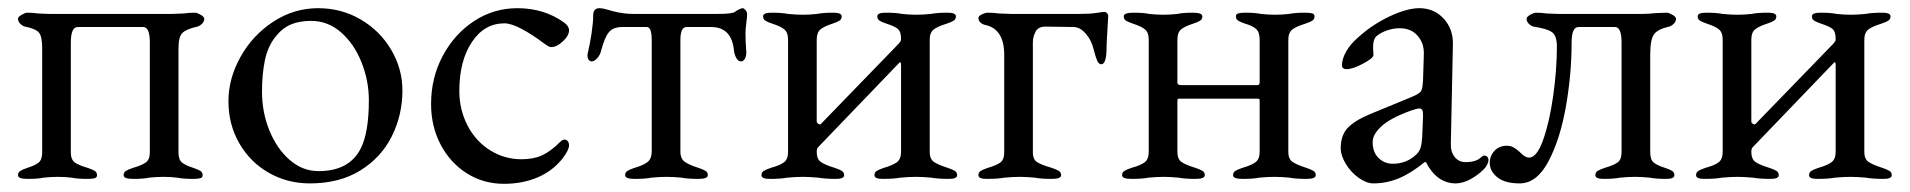

<svg xmlns="http://www.w3.org/2000/svg" viewBox="-20 -434 4666 469"><path d="M24 -6Q24 -13 29.5 -16.5Q35 -20 47 -24Q66 -30 74.5 -37Q83 -44 83 -62V-317Q83 -345 75 -354.5Q67 -364 41 -369Q36 -370 30 -375.5Q24 -381 24 -388Q24 -393 33 -398Q42 -403 46 -403Q60 -403 74 -401L100 -400H399L427 -401Q443 -403 457 -403Q461 -403 470 -398Q479 -393 479 -388Q479 -381 473 -375.5Q467 -370 462 -369Q435 -363 425.5 -353.5Q416 -344 416 -316V-62Q416 -44 424.5 -37Q433 -30 452 -24Q464 -20 469.5 -16.5Q475 -13 475 -6Q475 0 468.5 1.5Q462 3 452 3Q427 3 413 0Q397 -2 379 -2Q362 -2 344 0Q331 3 305 3Q282 3 282 -6Q282 -13 287.5 -16.5Q293 -20 305 -24Q326 -30 336 -37Q346 -44 346 -62V-330Q346 -368 330 -368H170Q153 -368 153 -330V-62Q153 -44 163 -37Q173 -30 194 -24Q206 -20 211.5 -16.5Q217 -13 217 -6Q217 0 210.5 1.5Q204 3 194 3Q169 3 155 0Q139 -2 121 -2Q104 -2 86 0Q73 3 47 3Q24 3 24 -6Z M538 0ZM538 -187Q538 -242 567.5 -295Q597 -348 647.5 -381Q698 -414 757 -414Q814 -414 861 -386.5Q908 -359 935.5 -312.5Q963 -266 963 -213Q963 -153 937 -101Q911 -49 860 -17.5Q809 14 737 14Q682 14 636.5 -12Q591 -38 564.5 -84Q538 -130 538 -187ZM861 -71Q881 -110 881 -189Q881 -237 863 -282Q845 -327 813 -355Q781 -383 740 -383Q711 -383 690 -374Q669 -365 652 -343Q634 -320 627 -286.5Q620 -253 620 -210Q620 -160 638 -115.5Q656 -71 687.5 -43.5Q719 -16 758 -16Q833 -16 861 -71Z M1033 0ZM1033 -180Q1033 -244 1061.5 -297.5Q1090 -351 1138 -382.5Q1186 -414 1244 -414Q1309 -414 1358 -379Q1370 -370 1370 -360Q1370 -347 1355 -333Q1340 -319 1327 -319Q1322 -319 1317 -322.5Q1312 -326 1306 -330Q1281 -349 1255 -363Q1229 -377 1212 -377Q1163 -377 1132.5 -331Q1102 -285 1102 -212Q1102 -166 1122 -127.5Q1142 -89 1177 -67Q1212 -45 1254 -45Q1283 -45 1304 -54.5Q1325 -64 1349 -88Q1354 -93 1359 -93Q1364 -93 1367 -89Q1370 -85 1370 -79Q1370 -68 1355 -48Q1331 -17 1294 -1Q1257 15 1211 15Q1161 15 1120.5 -10.5Q1080 -36 1056.5 -80.5Q1033 -125 1033 -180Z M1507 -6Q1507 -13 1512.5 -16.5Q1518 -20 1530 -24Q1551 -30 1561.5 -38Q1572 -46 1572 -65V-336Q1572 -368 1560 -368H1500Q1478 -368 1467.5 -355.5Q1457 -343 1448 -309Q1446 -300 1439 -292Q1432 -284 1425 -284Q1421 -284 1418 -288Q1415 -292 1415 -299Q1415 -302 1417 -310Q1421 -326 1425 -352.5Q1429 -379 1429 -396Q1429 -414 1444 -414Q1451 -414 1460 -411.5Q1469 -409 1476 -407Q1502 -400 1526 -400H1732Q1769 -400 1775 -405Q1779 -408 1785 -411Q1791 -414 1794 -414Q1797 -414 1801 -409.5Q1805 -405 1805 -399Q1805 -392 1803 -378Q1801 -362 1801 -352Q1801 -334 1803 -306V-304Q1803 -297 1799.5 -290.5Q1796 -284 1790 -284Q1783 -284 1778.5 -292.5Q1774 -301 1773 -309Q1768 -368 1717 -368H1657Q1642 -368 1642 -336V-64Q1642 -46 1653 -38.5Q1664 -31 1686 -24Q1698 -20 1703.5 -16.5Q1709 -13 1709 -6Q1709 3 1686 3Q1660 3 1645 0Q1625 -2 1608 -2Q1591 -2 1571 0Q1556 3 1530 3Q1507 3 1507 -6Z M1840 -6Q1840 -13 1845.5 -16.5Q1851 -20 1863 -24Q1885 -30 1895 -37.5Q1905 -45 1905 -63V-337Q1905 -355 1895.5 -362.5Q1886 -370 1867 -376Q1855 -380 1849.5 -383.5Q1844 -387 1844 -394Q1844 -403 1864 -403Q1890 -403 1905 -400Q1925 -398 1941 -398Q1958 -398 1976 -400Q1989 -403 2016 -403Q2036 -403 2036 -394Q2036 -387 2030.5 -383.5Q2025 -380 2013 -376Q1994 -370 1984.5 -362.5Q1975 -355 1975 -337V-137Q1975 -134 1979 -131.5Q1983 -129 1985 -131L2176 -328Q2177 -330 2179 -332Q2181 -334 2181 -339Q2181 -357 2173 -363.5Q2165 -370 2146 -376Q2134 -380 2128.5 -383.5Q2123 -387 2123 -394Q2123 -403 2143 -403Q2170 -403 2183 -400Q2201 -398 2218 -398Q2234 -398 2254 -400Q2269 -403 2295 -403Q2315 -403 2315 -394Q2315 -387 2309.5 -383.5Q2304 -380 2292 -376Q2272 -370 2261.5 -362.5Q2251 -355 2251 -337V-63Q2251 -45 2262 -38Q2273 -31 2295 -24Q2307 -20 2312.5 -16.5Q2318 -13 2318 -6Q2318 3 2298 3Q2272 3 2255 0Q2233 -2 2217 -2Q2201 -2 2179 0Q2163 3 2136 3Q2116 3 2116 -6Q2116 -13 2121.5 -16.5Q2127 -20 2139 -24Q2160 -30 2170.5 -37.5Q2181 -45 2181 -63V-276Q2181 -279 2180 -281Q2179 -283 2177 -281L1978 -74Q1975 -71 1975 -63Q1975 -45 1985.5 -38Q1996 -31 2019 -24Q2031 -20 2036.5 -16.5Q2042 -13 2042 -6Q2042 3 2022 3Q1996 3 1979 0Q1957 -2 1941 -2Q1925 -2 1903 0Q1887 3 1860 3Q1840 3 1840 -6Z M2370 -6Q2370 -13 2375.5 -16.5Q2381 -20 2393 -24Q2414 -30 2423.5 -37Q2433 -44 2433 -62V-300Q2433 -363 2387 -373Q2381 -374 2375.5 -378.5Q2370 -383 2370 -390Q2370 -395 2378.5 -399Q2387 -403 2392 -403Q2406 -403 2422 -401L2450 -400H2617Q2643 -400 2658.5 -402.5Q2674 -405 2679 -405Q2681 -405 2684 -402Q2687 -399 2687 -395L2685 -359Q2683 -329 2683 -318Q2683 -277 2670 -277Q2664 -277 2660 -286Q2656 -295 2651 -315Q2646 -336 2632 -352Q2618 -368 2602 -368L2534 -369Q2516 -369 2509.5 -356.5Q2503 -344 2503 -331V-62Q2503 -44 2514 -37.5Q2525 -31 2549 -24Q2561 -20 2566.5 -16.5Q2572 -13 2572 -6Q2572 3 2549 3Q2523 3 2508 0Q2488 -2 2471 -2Q2455 -2 2433 0Q2417 3 2390 3Q2370 3 2370 -6Z M2721 -6Q2721 -13 2726.5 -16.5Q2732 -20 2744 -24Q2766 -30 2776 -37.5Q2786 -45 2786 -63V-337Q2786 -355 2776.5 -362.5Q2767 -370 2748 -376Q2736 -380 2730.5 -383.5Q2725 -387 2725 -394Q2725 -403 2748 -403Q2774 -403 2787 -400Q2805 -398 2822 -398Q2838 -398 2856 -400Q2869 -403 2894 -403Q2917 -403 2917 -394Q2917 -387 2911.5 -383.5Q2906 -380 2894 -376Q2875 -370 2865.5 -362.5Q2856 -355 2856 -337V-232Q2856 -226 2866 -226H3052Q3057 -226 3057 -234V-337Q3057 -355 3048.5 -363Q3040 -371 3022 -376Q3010 -380 3004.5 -383.5Q2999 -387 2999 -394Q2999 -400 3005.5 -401.5Q3012 -403 3022 -403Q3046 -403 3060 -400Q3078 -398 3094 -398Q3111 -398 3129 -400Q3143 -403 3168 -403Q3178 -403 3184.5 -401.5Q3191 -400 3191 -394Q3191 -387 3185.5 -383.5Q3180 -380 3168 -376Q3148 -370 3137.5 -362.5Q3127 -355 3127 -337V-63Q3127 -45 3138 -38Q3149 -31 3171 -24Q3183 -20 3188.5 -16.5Q3194 -13 3194 -6Q3194 3 3171 3Q3145 3 3130 0Q3110 -2 3093 -2Q3076 -2 3056 0Q3041 3 3015 3Q2992 3 2992 -6Q2992 -13 2997.5 -16.5Q3003 -20 3015 -24Q3036 -30 3046.5 -37.5Q3057 -45 3057 -63V-188Q3057 -191 3056 -192Q3055 -193 3053 -193H2859Q2857 -193 2856.5 -191Q2856 -189 2856 -186V-63Q2856 -45 2866.5 -38Q2877 -31 2900 -24Q2912 -20 2917.5 -16.5Q2923 -13 2923 -6Q2923 3 2900 3Q2874 3 2859 0Q2839 -2 2822 -2Q2805 -2 2785 0Q2770 3 2744 3Q2721 3 2721 -6Z M3255 0ZM3255 -72Q3255 -103 3271.5 -121Q3288 -139 3326 -155L3428 -197Q3447 -205 3451 -211Q3455 -217 3456 -237L3458 -301Q3459 -328 3443 -346.5Q3427 -365 3399 -365Q3384 -365 3369 -360Q3354 -355 3344 -347Q3334 -340 3334 -318L3335 -300Q3335 -292 3309.5 -278.5Q3284 -265 3269 -265Q3264 -265 3261 -267.5Q3258 -270 3258 -274Q3258 -290 3268.5 -308.5Q3279 -327 3298 -343Q3332 -374 3374.5 -394Q3417 -414 3447 -414Q3483 -414 3506.5 -388.5Q3530 -363 3529 -325L3524 -85Q3523 -64 3533 -51Q3543 -38 3560 -38Q3585 -38 3597 -49Q3602 -54 3605 -54Q3610 -54 3613 -51Q3616 -48 3616 -43Q3616 -39 3613 -32.5Q3610 -26 3605 -21Q3589 -5 3570.5 4.5Q3552 14 3536 14Q3490 14 3463 -38H3460Q3427 -11 3397 1.5Q3367 14 3335 14Q3318 14 3299 0.5Q3280 -13 3267.5 -33.5Q3255 -54 3255 -72ZM3441 -58Q3447 -64 3450 -73Q3453 -82 3454 -99L3456 -148V-154Q3456 -162 3454 -165.5Q3452 -169 3447 -169Q3441 -169 3427 -164Q3377 -146 3355 -126Q3333 -106 3333 -87Q3333 -62 3347.5 -48Q3362 -34 3382 -34Q3417 -34 3441 -58Z M3619 -36Q3619 -53 3630.5 -65.5Q3642 -78 3661 -78Q3670 -78 3677 -74Q3684 -70 3689 -65.5Q3694 -61 3695 -60Q3706 -49 3715 -49Q3734 -49 3749.5 -92.5Q3765 -136 3774 -200Q3783 -264 3783 -320Q3783 -347 3771 -355.5Q3759 -364 3726 -369Q3721 -370 3715 -375.5Q3709 -381 3709 -388Q3709 -393 3718 -398Q3727 -403 3731 -403Q3745 -403 3759 -401L3785 -400H3994Q4006 -400 4024 -402L4052 -403Q4056 -403 4065 -398Q4074 -393 4074 -388Q4074 -381 4068 -375.5Q4062 -370 4057 -369Q4030 -363 4020.5 -350.5Q4011 -338 4011 -300V-62Q4011 -44 4019.5 -37Q4028 -30 4047 -24Q4059 -20 4064.5 -16.5Q4070 -13 4070 -6Q4070 3 4050 3Q4025 3 4010 0Q3990 -2 3974 -2Q3957 -2 3937 0Q3922 3 3897 3Q3877 3 3877 -6Q3877 -13 3882.5 -16.5Q3888 -20 3900 -24Q3921 -30 3931 -37Q3941 -44 3941 -62V-330Q3941 -368 3925 -368H3836Q3819 -368 3819 -330Q3819 -253 3805 -173.5Q3791 -94 3762.5 -40Q3734 14 3692 14Q3656 14 3637.5 -1Q3619 -16 3619 -36Z M4123 -6Q4123 -13 4128.5 -16.5Q4134 -20 4146 -24Q4168 -30 4178 -37.5Q4188 -45 4188 -63V-337Q4188 -355 4178.5 -362.5Q4169 -370 4150 -376Q4138 -380 4132.5 -383.5Q4127 -387 4127 -394Q4127 -403 4147 -403Q4173 -403 4188 -400Q4208 -398 4224 -398Q4241 -398 4259 -400Q4272 -403 4299 -403Q4319 -403 4319 -394Q4319 -387 4313.5 -383.5Q4308 -380 4296 -376Q4277 -370 4267.5 -362.5Q4258 -355 4258 -337V-137Q4258 -134 4262 -131.5Q4266 -129 4268 -131L4459 -328Q4460 -330 4462 -332Q4464 -334 4464 -339Q4464 -357 4456 -363.5Q4448 -370 4429 -376Q4417 -380 4411.5 -383.5Q4406 -387 4406 -394Q4406 -403 4426 -403Q4453 -403 4466 -400Q4484 -398 4501 -398Q4517 -398 4537 -400Q4552 -403 4578 -403Q4598 -403 4598 -394Q4598 -387 4592.5 -383.5Q4587 -380 4575 -376Q4555 -370 4544.5 -362.5Q4534 -355 4534 -337V-63Q4534 -45 4545 -38Q4556 -31 4578 -24Q4590 -20 4595.5 -16.5Q4601 -13 4601 -6Q4601 3 4581 3Q4555 3 4538 0Q4516 -2 4500 -2Q4484 -2 4462 0Q4446 3 4419 3Q4399 3 4399 -6Q4399 -13 4404.5 -16.5Q4410 -20 4422 -24Q4443 -30 4453.5 -37.5Q4464 -45 4464 -63V-276Q4464 -279 4463 -281Q4462 -283 4460 -281L4261 -74Q4258 -71 4258 -63Q4258 -45 4268.5 -38Q4279 -31 4302 -24Q4314 -20 4319.5 -16.5Q4325 -13 4325 -6Q4325 3 4305 3Q4279 3 4262 0Q4240 -2 4224 -2Q4208 -2 4186 0Q4170 3 4143 3Q4123 3 4123 -6Z"/></svg>

Font: EB Garamond
Style: Regular
Weight: 400
Designer: Georg Duffner and Octavio Pardo
Foundry: Georg Duffner
Version: Version 1.000; ttfautohint (v1.6)